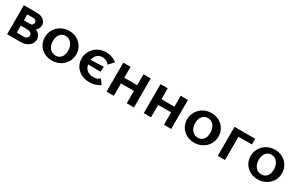

<svg xmlns="http://www.w3.org/2000/svg" viewBox="150 -1593 4171 2712"><g transform="rotate(30 2236.0 -236.5)"><path d="M482 -146Q482 -104 459 -71Q436 -38 393.5 -19Q351 0 295 0H80V-473H295Q360 -473 402.5 -440Q445 -407 445 -356Q445 -331 433 -305.5Q421 -280 400 -260Q439 -243 460.5 -213.5Q482 -184 482 -146ZM187 -385V-288H291Q312 -288 326 -301.5Q340 -315 340 -336Q340 -355 326 -370Q312 -385 280 -385ZM370 -146Q370 -202 270 -202H187V-88H299Q333 -88 351.5 -104Q370 -120 370 -146Z M562 -231Q562 -299 595.5 -356Q629 -413 688 -446.5Q747 -480 820 -480Q890 -480 947 -448.5Q1004 -417 1036.5 -362Q1069 -307 1069 -239Q1069 -168 1034 -112Q999 -56 940 -24.5Q881 7 810 7Q740 7 683 -24.5Q626 -56 594 -110.5Q562 -165 562 -231ZM943 -228Q943 -302 905.5 -347.5Q868 -393 809 -393Q755 -393 721.5 -352.5Q688 -312 688 -243Q688 -169 725.5 -124.5Q763 -80 822 -80Q877 -80 910 -119.5Q943 -159 943 -228Z M1539 -122 1596 -46Q1522 7 1422 7Q1345 7 1285.5 -25Q1226 -57 1194 -111Q1162 -165 1162 -231Q1162 -299 1195.5 -356Q1229 -413 1288.5 -446.5Q1348 -480 1422 -480Q1472 -480 1517.5 -464Q1563 -448 1600 -419L1524 -338Q1504 -364 1474 -378.5Q1444 -393 1411 -393Q1360 -393 1326 -362Q1292 -331 1283 -276L1494 -284L1487 -200L1284 -203Q1294 -146 1333 -114.5Q1372 -83 1437 -83Q1470 -83 1496 -93Q1522 -103 1539 -122Z M2149 -473V0H2031V-202H1820V0H1702V-473H1820V-295H2031V-473Z M2756 -473V0H2638V-202H2427V0H2309V-473H2427V-295H2638V-473Z M2882 -231Q2882 -299 2915.5 -356Q2949 -413 3008 -446.5Q3067 -480 3140 -480Q3210 -480 3267 -448.5Q3324 -417 3356.5 -362Q3389 -307 3389 -239Q3389 -168 3354 -112Q3319 -56 3260 -24.5Q3201 7 3130 7Q3060 7 3003 -24.5Q2946 -56 2914 -110.5Q2882 -165 2882 -231ZM3263 -228Q3263 -302 3225.5 -347.5Q3188 -393 3129 -393Q3075 -393 3041.5 -352.5Q3008 -312 3008 -243Q3008 -169 3045.5 -124.5Q3083 -80 3142 -80Q3197 -80 3230 -119.5Q3263 -159 3263 -228Z M3853 -380H3634V0H3516V-473H3853Z M3918 -231Q3918 -299 3951.5 -356Q3985 -413 4044 -446.5Q4103 -480 4176 -480Q4246 -480 4303 -448.5Q4360 -417 4392.5 -362Q4425 -307 4425 -239Q4425 -168 4390 -112Q4355 -56 4296 -24.5Q4237 7 4166 7Q4096 7 4039 -24.5Q3982 -56 3950 -110.5Q3918 -165 3918 -231ZM4299 -228Q4299 -302 4261.5 -347.5Q4224 -393 4165 -393Q4111 -393 4077.5 -352.5Q4044 -312 4044 -243Q4044 -169 4081.5 -124.5Q4119 -80 4178 -80Q4233 -80 4266 -119.5Q4299 -159 4299 -228Z"/></g></svg>

Font: Ysabeau SC
Style: Bold
Weight: 700
Designer: Christian Thalmann (Catharsis Fonts)
Version: Version 0.003